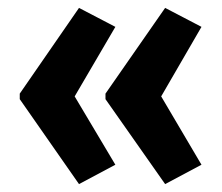

<svg xmlns="http://www.w3.org/2000/svg" viewBox="-20 -583 562 486"><path d="M30 -346 180 -563 272 -515 169 -339 272 -166 180 -117 30 -332ZM247 -346 398 -563 490 -515 388 -339 490 -166 398 -117 247 -332Z"/></svg>

Font: Noto Sans Malayalam UI ExtraCondensed
Style: Bold
Weight: 700
Width: 2
Designer: Jelle Bosma - Monotype Design Team
Foundry: Monotype Imaging Inc.
Version: Version 2.104; ttfautohint (v1.8.4.7-5d5b)